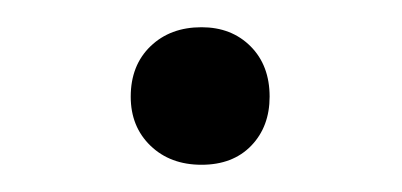

<svg xmlns="http://www.w3.org/2000/svg" viewBox="-20 -440 295 141"><path d="M76 -369Q76 -392 90.5 -406Q105 -420 128 -420Q150 -420 164 -406Q178 -392 178 -369Q178 -347 164.5 -333Q151 -319 128 -319Q105 -319 90.5 -333Q76 -347 76 -369Z"/></svg>

Font: Ysabeau
Style: Regular
Weight: 400
Designer: Christian Thalmann (Catharsis Fonts)
Version: Version 0.003